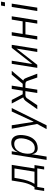

<svg xmlns="http://www.w3.org/2000/svg" viewBox="1359 -2117 921 3713"><g transform="rotate(-90 1819.5 -260.5)"><path d="M-17 133 13 -54H56Q85 -94 105 -138Q125 -182 138.5 -233.5Q152 -285 161 -345L185 -494H488L418 -54H484L455 133H398L420 0H61L39 133ZM121 -54H356L418 -441H237L219 -340Q205 -259 182 -188Q159 -117 121 -54Z M584 180 692 -494H751L732 -378H734Q754 -424 782 -451.5Q810 -479 843 -491Q876 -503 913 -503Q979 -503 1017 -464.5Q1055 -426 1063 -356.5Q1071 -287 1048 -194Q1026 -119 989 -75Q952 -31 907 -11.5Q862 8 813 8Q756 8 728 -23Q700 -54 694 -106L648 180ZM810 -48Q848 -48 881 -63.5Q914 -79 941 -115.5Q968 -152 986 -213Q1014 -321 990 -383.5Q966 -446 892 -446Q856 -446 823 -431Q790 -416 763 -380Q736 -344 717 -283Q691 -173 714 -110.5Q737 -48 810 -48Z M1179 180 1286 -17 1285 29 1187 -494H1254L1319 -75H1325L1520 -494H1587L1253 180Z M1564 0 1688 -176Q1709 -208 1726 -228Q1743 -248 1765.5 -260.5Q1788 -273 1824 -277L1799 -260L1674 -494H1743L1853 -282H1922L1956 -494H2020L1987 -282H2055L2232 -494H2307L2109 -260L2103 -276Q2126 -270 2137 -263Q2148 -256 2158 -237.5Q2168 -219 2184 -177L2251 0H2177L2122 -159Q2114 -184 2107.5 -199Q2101 -214 2087 -222Q2073 -230 2040 -230H1978L1942 0H1878L1914 -230H1847Q1819 -230 1803 -222Q1787 -214 1775.5 -199Q1764 -184 1749 -159L1641 0Z M2364 0 2442 -494H2502L2436 -82H2428L2751 -494H2809L2731 0H2671L2738 -414H2745L2422 0Z M2911 0 2989 -494H3054L3020 -283H3263L3297 -494H3361L3283 0H3219L3255 -229H3012L2976 0Z M3556 -625 3569 -701H3644L3631 -625ZM3463 0 3542 -494H3606L3528 0Z"/></g></svg>

Font: Nunito Sans 7pt Condensed Light
Style: Italic
Weight: 300
Width: 3
Italic angle: -9°
Designer: Vernon Adams
Foundry: Vernon Adams
Version: Version 3.101;gftools[0.9.27]